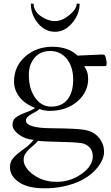

<svg xmlns="http://www.w3.org/2000/svg" viewBox="-20 -707 601 1039"><path d="M400 -406Q400 -406 531 -412Q542 -412 545.5 -409.5Q549 -407 553 -392.5Q557 -378 557 -365.5Q557 -353 554.5 -351Q552 -349 544 -349H436Q439 -343 442.5 -337.5Q446 -332 451.5 -318Q457 -304 457 -275.5Q457 -247 443 -216Q429 -185 402 -161Q342 -107 248 -107Q223 -107 193 -117Q186 -109 173.5 -102.5Q161 -96 149 -89Q120 -72 120 -56Q120 -14 258 -13Q396 -12 439 -4Q482 4 506 28Q543 65 543 114Q543 155 508 199Q446 277 318 303Q273 312 222 312Q130 312 82 278.5Q34 245 34 198Q34 172 46.5 155Q59 138 77.5 123Q96 108 118.5 92Q141 76 162 50Q115 46 81.5 20.5Q48 -5 48 -30Q48 -55 61 -67Q74 -79 93 -87.5Q112 -96 133 -103.5Q154 -111 170 -123Q115 -144 85.5 -182Q56 -220 56 -265Q56 -348 116.5 -401Q177 -454 263 -454Q349 -454 400 -406ZM160 238Q213 277 287 277Q361 277 421.5 234Q482 191 482 139.5Q482 88 432 70Q409 63 311.5 61Q214 59 186 55Q173 70 159.5 81Q146 92 134.5 103.5Q123 115 115.5 127.5Q108 140 108 159.5Q108 179 122 200Q136 221 160 238ZM251 -431Q178 -431 147 -362Q136 -336 136 -302Q136 -232 165 -186Q200 -130 257 -130Q314 -130 345 -168.5Q376 -207 376 -276Q376 -345 342 -388Q308 -431 251 -431ZM147 -687H162Q162 -647 200.5 -620Q239 -593 277.5 -593Q316 -593 355.5 -625.5Q395 -658 395 -687H411Q411 -631 371 -583Q331 -535 277.5 -535Q224 -535 185.5 -581Q147 -627 147 -687Z"/></svg>

Font: Cardo
Style: Regular
Weight: 400
Designer: David J. Perry
Foundry: David J. Perry
Version: Version 1.0451